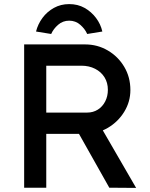

<svg xmlns="http://www.w3.org/2000/svg" viewBox="-20 -917 735 938"><path d="M98 0V-700H396Q456 -700 506.5 -670.5Q557 -641 587 -590.5Q617 -540 617 -477Q617 -420 587 -371Q557 -322 507 -292.5Q457 -263 396 -263H206V0ZM514 0 336 -316 447 -341 645 1ZM206 -367H406Q435 -367 458 -381.5Q481 -396 494 -421.5Q507 -447 507 -478Q507 -513 490.5 -539.5Q474 -566 444.5 -581Q415 -596 378 -596H206ZM230 -751 156 -763Q165 -799 187.5 -829.5Q210 -860 243.5 -878.5Q277 -897 318 -897Q360 -897 393 -878.5Q426 -860 449 -829.5Q472 -799 480 -763L406 -751Q395 -776 372 -796Q349 -816 318 -816Q287 -816 264 -796Q241 -776 230 -751Z"/></svg>

Font: Lexend Medium
Style: Regular
Weight: 500
Designer: Bonnie Shaver-Troup, Thomas Jockin
Foundry: Lexend
Version: Version 1.005